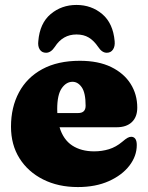

<svg xmlns="http://www.w3.org/2000/svg" viewBox="-20 -743 600 777"><path d="M535.5 -307.5Q535.5 -269.5 513.5 -248.8Q491.5 -228 452 -228H221Q236 -178 272.2 -154.2Q308.5 -130.5 361 -130.5Q392.5 -130.5 421 -139.2Q449.5 -148 474.5 -169Q488.5 -181 496.2 -185.2Q504 -189.5 511.5 -189.5Q533.5 -188.5 533.5 -156Q533.5 -111.5 503.8 -72.8Q474 -34 420.5 -10Q367 14 295 14Q215.5 14 154.5 -16.8Q93.5 -47.5 59 -102.2Q24.5 -157 24.5 -230.5Q24.5 -309 56.8 -369.2Q89 -429.5 151.2 -463.2Q213.5 -497 303 -497Q378 -497 429.8 -471.8Q481.5 -446.5 508.5 -403.8Q535.5 -361 535.5 -307.5ZM211.5 -301.5Q211.5 -293.5 212 -285.5H296Q326.5 -285.5 326.5 -315Q326.5 -367 311 -389.5Q295.5 -412 273.5 -412Q248 -412 229.8 -385.8Q211.5 -359.5 211.5 -301.5ZM289.5 -603.5Q234 -603.5 202 -553.5Q186 -529.5 166.5 -529.5Q149.5 -529.5 141 -542.5Q132.5 -555.5 135 -576.5Q141 -649 185 -686Q229 -723 289.5 -723Q350 -723 393.8 -686Q437.5 -649 444 -576.5Q446 -555.5 437.2 -542.5Q428.5 -529.5 412 -529.5Q392.5 -529.5 377 -553.5Q359.5 -579 339 -591.2Q318.5 -603.5 289.5 -603.5Z"/></svg>

Font: Fraunces 9pt S050 Black
Style: Regular
Weight: 900
Version: Version 1.000; ttfautohint (v1.8.3)